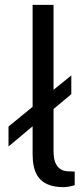

<svg xmlns="http://www.w3.org/2000/svg" viewBox="-20 -763 327 789"><path d="M258 -59C223 -61 200 -86 200 -140V-315L273 -376V-453L200 -394V-743H114V-324L15 -243V-161L114 -244V-132C114 -59 134 6 241 6C254 6 271 3 287 -2V-58Z"/></svg>

Font: United Sans
Style: Regular
Weight: 400
Designer: Pablo Impallari, Rodrigo Fuenzalida (Modified by Dan O. Williams)
Version: Version 1.000;PS 001.000;hotconv 1.0.88;makeotf.lib2.5.64775